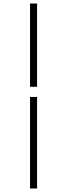

<svg xmlns="http://www.w3.org/2000/svg" viewBox="-20 -878 362 1093"><path d="M191 -384H151V-858H191ZM151 -326H191V195H151Z"/></svg>

Font: Playfair Display
Style: Italic
Weight: 400
Italic angle: -14°
Designer: Claus Eggers Sørensen
Foundry: Claus Eggers Sørensen
Version: Version 1.200; ttfautohint (v1.6)